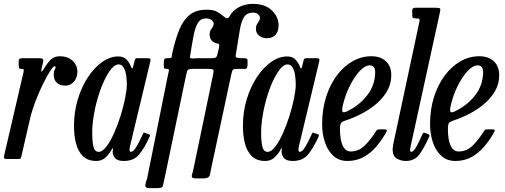

<svg xmlns="http://www.w3.org/2000/svg" viewBox="-29 -820 2605 990"><path d="M86 -520H167.5Q185 -520 190.5 -516.5Q196 -513 193 -499L186 -469Q181 -448 185.5 -450.5Q190 -453 199 -468Q217.5 -498.5 234.5 -514.2Q251.5 -530 280 -530Q320.5 -530 345.2 -506.8Q370 -483.5 370 -451Q370 -419.5 352.2 -399Q334.5 -378.5 308 -378.5Q279.5 -378.5 263.8 -393.5Q248 -408.5 248 -435.5Q248 -452 252.8 -459.5Q257.5 -467 257.5 -473.5Q257.5 -478.5 252 -478.5Q245.5 -478.5 229 -452.8Q212.5 -427 192.2 -386Q172 -345 154 -298Q136 -251 126 -208.5L82 -17Q79.5 -5.5 76.8 -2.8Q74 0 59.5 0H8.5Q-7 0 -8.2 -5Q-9.5 -10 -7 -21L91 -442.5Q94.5 -458 93.2 -461.5Q92 -465 80.5 -465H79.5Q71.5 -465 69.5 -469.2Q67.5 -473.5 67.5 -486V-506.5Q67.5 -520 86 -520Z M742 -114.5Q717 -58.5 689.2 -24.2Q661.5 10 610 10Q576 10 563.8 -5.5Q551.5 -21 552 -38Q552 -41.5 552.5 -43.8Q553 -46 553.5 -50Q554 -55.5 552.2 -55.5Q550.5 -55.5 547.5 -50Q537 -29.5 517.2 -9.8Q497.5 10 468 10Q424.5 10 399.2 -14.2Q374 -38.5 363.2 -79.2Q352.5 -120 352.5 -170Q352.5 -243 372.2 -308Q392 -373 425 -422.8Q458 -472.5 498.5 -500.8Q539 -529 580.5 -529Q609.5 -529 624.2 -512.2Q639 -495.5 644.5 -480.5Q649 -468.5 652.2 -467.5Q655.5 -466.5 658.5 -479L665 -507Q666.5 -514 669.2 -517Q672 -520 680 -520H728.5Q743.5 -520 746 -516.5Q748.5 -513 745.5 -501L642 -69Q639 -58 639 -48.5Q639 -37 645.5 -37Q658.5 -37 673.8 -62.2Q689 -87.5 707 -127Q710 -133.5 711.2 -135.2Q712.5 -137 719.5 -134.5L736.5 -128.5Q743.5 -126.5 744.2 -123.8Q745 -121 742 -114.5ZM625 -385Q625 -409.5 621.2 -433.2Q617.5 -457 608.2 -472.5Q599 -488 582 -488Q564.5 -488 545.5 -465.5Q526.5 -443 508.8 -405.2Q491 -367.5 477 -321.2Q463 -275 454.8 -226.5Q446.5 -178 446.5 -135Q446.5 -91 452.8 -64Q459 -37 480 -37Q499 -37 519.2 -63.5Q539.5 -90 558.5 -132.2Q577.5 -174.5 592.5 -222.2Q607.5 -270 616.2 -313.5Q625 -357 625 -385Z M1043.5 -465H975.5Q956.5 -465 948.2 -463.5Q940 -462 937 -455Q934 -448 930.5 -432L816.5 114Q812 135 809.2 142.5Q806.5 150 779.5 150H739.5Q723 150 721 140.5Q719 131 723.8 118.2Q728.5 105.5 730.5 96L835.5 -426Q838.5 -443.5 841.5 -454.2Q844.5 -465 834 -465H832.5Q822.5 -465 819 -466.8Q815.5 -468.5 815.5 -479.5V-494Q815.5 -506 817.8 -513Q820 -520 832.5 -520H838.5Q856 -520 856 -525.2Q856 -530.5 860.5 -552Q875.5 -617.5 895.2 -666.5Q915 -715.5 948.2 -742.8Q981.5 -770 1036.5 -770Q1068 -770 1086 -761.5Q1104 -753 1121 -738Q1134.5 -726 1141.8 -725.8Q1149 -725.5 1156.5 -739Q1171 -765.5 1202.5 -782.8Q1234 -800 1274.5 -800Q1339 -800 1373.2 -766Q1407.5 -732 1407.5 -689Q1407.5 -657 1391.2 -640Q1375 -623 1348.5 -623Q1322.5 -623 1306.5 -636.5Q1290.5 -650 1290.5 -671Q1290.5 -686 1295.8 -694.8Q1301 -703.5 1306.2 -710.8Q1311.5 -718 1311.5 -728Q1311.5 -737 1302.2 -746Q1293 -755 1276.5 -755Q1244 -755 1229.2 -731.8Q1214.5 -708.5 1207.5 -664.8Q1200.5 -621 1190.5 -560Q1185.5 -537 1186.2 -528.5Q1187 -520 1215.5 -520H1225.5Q1237 -520 1242.2 -518.2Q1247.5 -516.5 1247.5 -506V-490Q1247.5 -465 1236.5 -465Q1225.5 -465 1206.5 -465H1199.5Q1175.5 -465 1171.5 -460Q1167.5 -455 1163.5 -436L1059.5 50Q1056 67 1054.2 78Q1052.5 89 1044.2 94.5Q1036 100 1013.5 100H981.5Q964 100 961 93.5Q958 87 961.8 76.8Q965.5 66.5 967.5 56L1069.5 -434Q1073.5 -453 1071.5 -459Q1069.5 -465 1043.5 -465ZM1093.5 -546Q1095.5 -556 1098.5 -566.8Q1101.5 -577.5 1101.5 -587Q1101.5 -594.5 1096 -594.8Q1090.5 -595 1082 -598Q1052 -610.5 1052 -641Q1052 -656 1057.2 -664.8Q1062.5 -673.5 1067.8 -680.8Q1073 -688 1073 -698Q1073 -707 1063 -716Q1053 -725 1032.5 -725Q1005.5 -725 991.5 -702.2Q977.5 -679.5 969 -635.2Q960.5 -591 950.5 -527Q949.5 -520.5 957 -519.2Q964.5 -518 974.2 -519Q984 -520 989.5 -520H1060.5Q1078 -520 1084 -524Q1090 -528 1093.5 -546Z M1613 -114.5Q1588 -58.5 1560.2 -24.2Q1532.5 10 1481 10Q1447 10 1434.8 -5.5Q1422.5 -21 1423 -38Q1423 -41.5 1423.5 -43.8Q1424 -46 1424.5 -50Q1425 -55.5 1423.2 -55.5Q1421.5 -55.5 1418.5 -50Q1408 -29.5 1388.2 -9.8Q1368.5 10 1339 10Q1295.5 10 1270.2 -14.2Q1245 -38.5 1234.2 -79.2Q1223.5 -120 1223.5 -170Q1223.5 -243 1243.2 -308Q1263 -373 1296 -422.8Q1329 -472.5 1369.5 -500.8Q1410 -529 1451.5 -529Q1480.5 -529 1495.2 -512.2Q1510 -495.5 1515.5 -480.5Q1520 -468.5 1523.2 -467.5Q1526.5 -466.5 1529.5 -479L1536 -507Q1537.5 -514 1540.2 -517Q1543 -520 1551 -520H1599.5Q1614.5 -520 1617 -516.5Q1619.5 -513 1616.5 -501L1513 -69Q1510 -58 1510 -48.5Q1510 -37 1516.5 -37Q1529.5 -37 1544.8 -62.2Q1560 -87.5 1578 -127Q1581 -133.5 1582.2 -135.2Q1583.5 -137 1590.5 -134.5L1607.5 -128.5Q1614.5 -126.5 1615.2 -123.8Q1616 -121 1613 -114.5ZM1496 -385Q1496 -409.5 1492.2 -433.2Q1488.5 -457 1479.2 -472.5Q1470 -488 1453 -488Q1435.5 -488 1416.5 -465.5Q1397.5 -443 1379.8 -405.2Q1362 -367.5 1348 -321.2Q1334 -275 1325.8 -226.5Q1317.5 -178 1317.5 -135Q1317.5 -91 1323.8 -64Q1330 -37 1351 -37Q1370 -37 1390.2 -63.5Q1410.5 -90 1429.5 -132.2Q1448.5 -174.5 1463.5 -222.2Q1478.5 -270 1487.2 -313.5Q1496 -357 1496 -385Z M1632 -180Q1632 -255 1652 -318.8Q1672 -382.5 1707.2 -430Q1742.5 -477.5 1788.5 -503.8Q1834.5 -530 1886 -530Q1933 -530 1960.8 -504.2Q1988.5 -478.5 1988.5 -432Q1988.5 -388 1967.5 -351.2Q1946.5 -314.5 1912 -285Q1877.5 -255.5 1835.8 -233.8Q1794 -212 1752 -198.5Q1736 -193.5 1730 -186.2Q1724 -179 1724 -155Q1724 -99.5 1738 -69.2Q1752 -39 1779.5 -39Q1821 -39 1852 -69.8Q1883 -100.5 1910 -144Q1914 -150.5 1918.2 -151.8Q1922.5 -153 1933.5 -153H1948Q1962.5 -153 1965 -150.2Q1967.5 -147.5 1961 -136Q1939.5 -97.5 1911.2 -64.2Q1883 -31 1846.2 -10.5Q1809.5 10 1762.5 10Q1718.5 10 1689.5 -16.8Q1660.5 -43.5 1646.2 -86.8Q1632 -130 1632 -180ZM1756 -244Q1821.5 -274 1863.2 -327.2Q1905 -380.5 1905.5 -447Q1906.5 -483 1876.5 -483Q1853.5 -483 1826.2 -454.2Q1799 -425.5 1775.5 -379Q1752 -332.5 1739 -278Q1734 -258 1736 -247.2Q1738 -236.5 1756 -244Z M2239 -755 2095 -96Q2093 -89 2089.2 -70.8Q2085.5 -52.5 2085.5 -48.5Q2085.5 -37 2091 -37Q2103 -37 2117.2 -62.2Q2131.5 -87.5 2148.5 -127Q2151.5 -133 2154.5 -135Q2157.5 -137 2164.5 -134L2177.5 -128.5Q2184 -126 2185.2 -123.5Q2186.5 -121 2184 -114.5Q2158.5 -58.5 2134 -24.2Q2109.5 10 2062.5 10Q2038.5 10 2017 -2.5Q1995.5 -15 1995.5 -49.5Q1995.5 -57 1997.5 -69.5Q1999.5 -82 2002 -92L2133.5 -708Q2136 -719 2133 -722Q2130 -725 2117.5 -725H2116.5Q2104 -725 2100.2 -728.2Q2096.5 -731.5 2096.5 -744V-764Q2096.5 -774.5 2100.8 -777.2Q2105 -780 2114.5 -780H2217.5Q2237 -780 2240 -776Q2243 -772 2239 -755Z M2188.5 -180Q2188.5 -255 2208.5 -318.8Q2228.5 -382.5 2263.8 -430Q2299 -477.5 2345 -503.8Q2391 -530 2442.5 -530Q2489.5 -530 2517.2 -504.2Q2545 -478.5 2545 -432Q2545 -388 2524 -351.2Q2503 -314.5 2468.5 -285Q2434 -255.5 2392.2 -233.8Q2350.5 -212 2308.5 -198.5Q2292.5 -193.5 2286.5 -186.2Q2280.5 -179 2280.5 -155Q2280.5 -99.5 2294.5 -69.2Q2308.5 -39 2336 -39Q2377.5 -39 2408.5 -69.8Q2439.5 -100.5 2466.5 -144Q2470.5 -150.5 2474.8 -151.8Q2479 -153 2490 -153H2504.5Q2519 -153 2521.5 -150.2Q2524 -147.5 2517.5 -136Q2496 -97.5 2467.8 -64.2Q2439.5 -31 2402.8 -10.5Q2366 10 2319 10Q2275 10 2246 -16.8Q2217 -43.5 2202.8 -86.8Q2188.5 -130 2188.5 -180ZM2312.5 -244Q2378 -274 2419.8 -327.2Q2461.5 -380.5 2462 -447Q2463 -483 2433 -483Q2410 -483 2382.8 -454.2Q2355.5 -425.5 2332 -379Q2308.5 -332.5 2295.5 -278Q2290.5 -258 2292.5 -247.2Q2294.5 -236.5 2312.5 -244Z"/></svg>

Font: Besley* Condensed
Style: Italic
Weight: 400
Width: 3
Italic angle: -13°
Designer: Owen Earl
Foundry: indestructible type*
Version: Version 3.000; ttfautohint (v1.8.3)